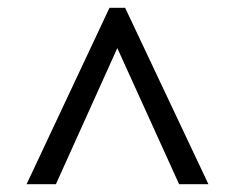

<svg xmlns="http://www.w3.org/2000/svg" viewBox="-20 -734 603 491"><path d="M260 -714 48 -263H123L280 -611L438 -263H513L300 -714Z"/></svg>

Font: Noto Serif Sinhala SemiBold
Style: Regular
Weight: 600
Designer: Jelle Bosma - Monotype Design Team
Foundry: Monotype Imaging Inc.
Version: Version 2.007